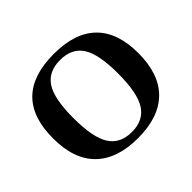

<svg xmlns="http://www.w3.org/2000/svg" viewBox="-152 -867 1082 1082"><g transform="rotate(-45 389.0 -326.0)"><path d="M210.9 -328.1Q210.9 -172.4 253.7 -105.7Q296.4 -39.1 389.2 -39.1Q481.4 -39.1 524.2 -106Q566.9 -172.9 566.9 -328.1Q566.9 -482.9 524.2 -547.9Q481.4 -612.8 389.2 -612.8Q296.4 -612.8 253.7 -547.9Q210.9 -482.9 210.9 -328.1ZM48.8 -328.1Q48.8 -662.1 389.2 -662.1Q557.1 -662.1 643.1 -577.4Q729 -492.7 729 -328.1Q729 -161.6 642.1 -75.9Q555.2 9.8 389.2 9.8Q223.6 9.8 136.2 -75.7Q48.8 -161.1 48.8 -328.1Z"/></g></svg>

Font: Liberation Serif
Style: Bold
Weight: 700
Designer: Steve Matteson
Foundry: Ascender Corporation
Version: Version 2.1.5